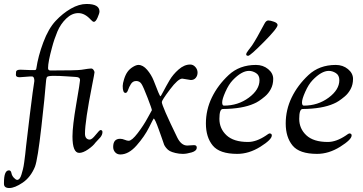

<svg xmlns="http://www.w3.org/2000/svg" viewBox="-60 -763 1829 967"><path d="M43 -412 95 -410H115Q122 -410 123 -418Q132 -480 158 -549.5Q184 -619 220 -657.5Q256 -696 297 -719.5Q338 -743 376 -743Q441 -743 441 -705Q441 -696 431.5 -674.5Q422 -653 413 -653Q407 -653 397 -664Q367 -697 334.5 -697Q302 -697 273.5 -669.5Q245 -642 229 -604Q213 -566 202 -524Q182 -451 182 -420Q182 -408 194 -408Q326 -408 349.5 -411.5Q373 -415 382.5 -416.5Q392 -418 399 -418Q406 -418 411 -411Q416 -404 416 -399Q416 -394 404 -334Q368 -152 368 -90Q368 -75 374.5 -67.5Q381 -60 392 -60Q403 -60 422 -84Q441 -108 446 -108Q456 -108 456 -98Q456 -85 446 -72Q429 -53 421 -45Q409 -28 383.5 -10.5Q358 7 339 7Q305 7 305 -76Q305 -128 324 -238.5Q343 -349 343 -358.5Q343 -368 337.5 -371.5Q332 -375 321 -375.5Q310 -376 275.5 -378.5Q241 -381 211 -381Q181 -381 176.5 -375Q172 -369 169.5 -329.5Q167 -290 148.5 -125Q130 40 116 77Q94 130 54 157Q14 184 -13 184Q-40 184 -40 163V157Q-40 95 -15 95Q-5 95 -2.5 108.5Q0 122 10 132.5Q20 143 26.5 143Q33 143 38.5 136.5Q44 130 48 116.5Q52 103 55.5 89.5Q59 76 62 53.5Q65 31 67 14.5Q69 -2 71.5 -28Q74 -54 90.5 -187.5Q107 -321 113 -355V-356Q113 -378 100 -378H93L39 -374Q20 -374 20 -386Q20 -398 21 -402Q23 -412 43 -412Z M883 -30 917 -32Q931 -32 931 -20Q931 -3 905.5 4.5Q880 12 861 12Q842 12 823.5 7.5Q805 3 795 -2.5Q785 -8 777 -18Q769 -28 766.5 -34.5Q764 -41 760.5 -52Q757 -63 753.5 -72Q750 -81 740 -110Q720 -166 714 -166Q713 -166 690.5 -121Q668 -76 628 -30.5Q588 15 546 15Q530 15 520 4Q510 -7 510 -23Q510 -64 545 -64Q556 -64 568 -59Q580 -54 588 -54Q604 -54 633.5 -92.5Q663 -131 684 -170L705 -208Q705 -214 683.5 -270Q662 -326 652.5 -340.5Q643 -355 626 -355Q609 -355 599.5 -340Q590 -325 585 -310Q580 -295 572 -295Q558 -295 558 -330Q558 -342 565 -364.5Q572 -387 582.5 -401.5Q593 -416 609.5 -426Q626 -436 637 -436Q660 -436 681 -411.5Q702 -387 714 -357Q744 -278 748 -278Q750 -278 763 -303Q776 -328 793.5 -358Q811 -388 839.5 -413Q868 -438 898 -438Q913 -438 924 -425.5Q935 -413 935 -397.5Q935 -382 926 -371Q917 -360 901 -360L858 -367Q837 -367 796 -312.5Q755 -258 755 -249Q755 -230 833 -70Q853 -30 883 -30Z M1210 -535Q1232 -568 1271 -642Q1280 -660 1291 -660Q1302 -660 1320 -653.5Q1338 -647 1338 -637Q1338 -621 1269 -551.5Q1200 -482 1190 -482Q1180 -482 1180 -489Q1180 -496 1190 -508.5Q1200 -521 1210 -535ZM1229 -436Q1265 -436 1290.5 -415Q1316 -394 1316 -365.5Q1316 -337 1304 -314.5Q1292 -292 1274 -277Q1242 -250 1219 -241Q1161 -215 1062 -214Q1045 -214 1045 -164.5Q1045 -115 1081 -81.5Q1117 -48 1189 -48Q1231 -48 1279 -80Q1294 -91 1297 -91Q1309 -91 1309 -81Q1309 -60 1251.5 -24Q1194 12 1135 12Q1046 12 1011.5 -30Q977 -72 977 -141Q977 -210 1007 -272Q1037 -334 1091.5 -385Q1146 -436 1229 -436ZM1068 -231Q1139 -231 1193 -271Q1247 -311 1247 -359Q1247 -384 1229.5 -395Q1212 -406 1194 -406Q1157 -406 1112 -359Q1092 -338 1075.5 -301Q1059 -264 1059 -247.5Q1059 -231 1068 -231Z M1631 -436Q1667 -436 1692.5 -415Q1718 -394 1718 -365.5Q1718 -337 1706 -314.5Q1694 -292 1676 -277Q1644 -250 1621 -241Q1563 -215 1464 -214Q1447 -214 1447 -164.5Q1447 -115 1483 -81.5Q1519 -48 1591 -48Q1633 -48 1681 -80Q1696 -91 1699 -91Q1711 -91 1711 -81Q1711 -60 1653.5 -24Q1596 12 1537 12Q1448 12 1413.5 -30Q1379 -72 1379 -141Q1379 -210 1409 -272Q1439 -334 1493.5 -385Q1548 -436 1631 -436ZM1470 -231Q1541 -231 1595 -271Q1649 -311 1649 -359Q1649 -384 1631.5 -395Q1614 -406 1596 -406Q1559 -406 1514 -359Q1494 -338 1477.5 -301Q1461 -264 1461 -247.5Q1461 -231 1470 -231Z"/></svg>

Font: Sorts Mill Goudy
Style: Italic
Weight: 400
Italic angle: -7.40001°
Version: Version 003.101